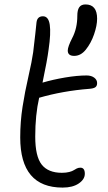

<svg xmlns="http://www.w3.org/2000/svg" viewBox="-20 -829 483 862"><path d="M313 -578.1Q284.2 -578.1 284.2 -602.1Q284.2 -619.1 304.2 -658.2Q327.1 -701.7 327.1 -757.8Q327.1 -784.2 335.9 -796.6Q344.7 -809.1 363.8 -809.1Q416 -809.1 416 -745.1Q416 -714.4 402.3 -674.8Q388.7 -635.3 365.2 -606Q342.8 -578.1 313 -578.1ZM261.2 13.2Q70.8 13.2 70.8 -211.9Q70.8 -282.7 81.3 -349.9Q91.8 -417 107.7 -486.1Q123.5 -555.2 128.9 -594.2Q133.8 -632.8 138.7 -678.7Q143.6 -724.6 144 -729Q147.5 -755.9 172.9 -755.9Q197.8 -755.9 203.4 -717.8Q209 -679.7 198.2 -606.9Q192.4 -560.1 170.9 -458Q217.3 -471.7 272 -481Q326.7 -490.2 369.1 -490.2Q389.6 -490.2 402.8 -480.5Q416 -470.7 416 -456.1Q416 -442.9 408 -437.3Q399.9 -431.6 380.9 -430.2Q262.2 -420.9 155.8 -390.1Q138.2 -313.5 138.2 -215.8Q138.2 -127 167.2 -90.1Q196.3 -53.2 257.8 -53.2Q277.3 -53.2 291 -56.9Q304.7 -60.5 310.8 -64.7Q316.9 -68.8 324.5 -72.5Q332 -76.2 340.8 -76.2Q360.8 -76.2 360.8 -48.8Q360.8 -23.9 333.7 -5.4Q306.6 13.2 261.2 13.2Z"/></svg>

Font: Shantell Sans Irregular
Style: Regular
Weight: 300
Designer: Stephen Nixon, Anya Danilova, Shantell Martin
Foundry: Arrow Type
Version: Version 1.006;[9816181b4]